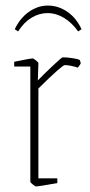

<svg xmlns="http://www.w3.org/2000/svg" viewBox="-20 -660 324 690"><path d="M89 -7V-421H31V-438Q89 -450 98 -450Q100 -450 109 -443Q118 -436 118 -433L116 -371Q137 -393 169.5 -423.5Q202 -454 205 -454Q221 -454 240.5 -451Q260 -448 266 -445Q270 -437 270 -433Q270 -431 266.5 -426Q263 -421 260 -417Q231 -426 213 -426Q203 -426 118 -342V-19H186V-2Q119 10 109 10Q107 10 98 3Q89 -4 89 -7ZM33 -555Q52 -595 84 -617.5Q116 -640 152 -640Q189 -640 221.5 -618Q254 -596 273 -555L261 -547Q238 -579 209.5 -596Q181 -613 152 -613Q121 -613 93.5 -596.5Q66 -580 45 -547Z"/></svg>

Font: Grenze Thin
Style: Regular
Weight: 250
Designer: Renata Polastri
Foundry: Omnibus-Type
Version: Version 1.002; ttfautohint (v1.8)